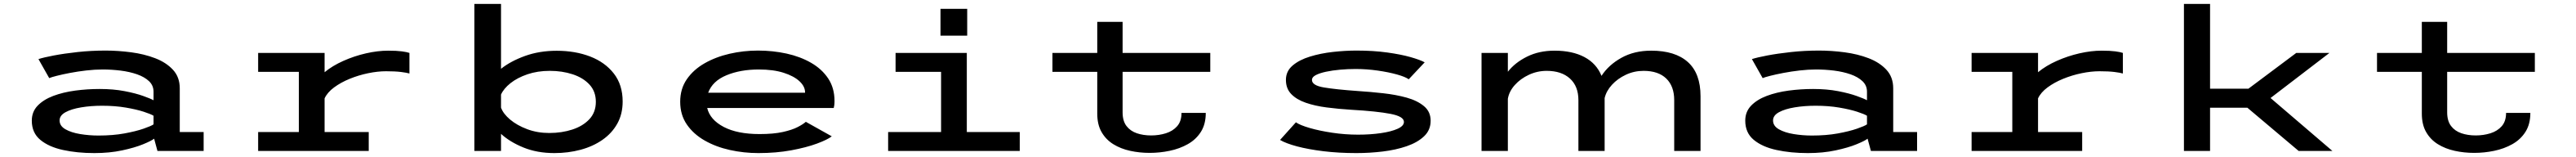

<svg xmlns="http://www.w3.org/2000/svg" viewBox="-20 -770 13163 801"><path d="M462 11Q374.5 11 302 -4.8Q229.5 -20.5 186 -56.5Q142.5 -92.5 142.5 -154.5Q142.5 -200 172.5 -231Q202.5 -262 252.5 -280.8Q302.5 -299.5 364.2 -307.8Q426 -316 489.5 -316Q559.5 -316 616.8 -305Q674 -294 712.2 -280.2Q750.5 -266.5 764.5 -258.5V-302Q764.5 -334 741.5 -355.8Q718.5 -377.5 680.5 -390.8Q642.5 -404 596.5 -409.8Q550.5 -415.5 504.5 -415.5Q464.5 -415.5 421 -410.5Q377.5 -405.5 338 -398Q298.5 -390.5 270 -383.2Q241.5 -376 231.5 -371.5L176.5 -468.5Q202.5 -477 255.2 -487Q308 -497 376.8 -504.5Q445.5 -512 519.5 -512Q583.5 -512 650 -503.2Q716.5 -494.5 772.8 -473Q829 -451.5 863.8 -414Q898.5 -376.5 898.5 -319.5V-96.5H1020.5V0H784.5L767.5 -62.5Q754 -51.5 711.2 -34Q668.5 -16.5 604.2 -2.8Q540 11 462 11ZM483 -78.5Q556.5 -78.5 615.5 -89.2Q674.5 -100 713.5 -113.5Q752.5 -127 764.5 -135.5V-179.5Q751 -188 714 -200Q677 -212 622.5 -221.2Q568 -230.5 501.5 -230.5Q444 -230.5 394.5 -222.2Q345 -214 314.8 -197.5Q284.5 -181 284.5 -155.5Q284.5 -127.5 314.2 -110.5Q344 -93.5 389.8 -86Q435.5 -78.5 483 -78.5Z M1299 0V-96.5H1507V-403.5H1299V-500H1638.5V-401.5Q1678.5 -434.5 1734 -459.2Q1789.5 -484 1849.8 -497.8Q1910 -511.5 1963.5 -511.5Q2007 -511.5 2033.2 -508Q2059.5 -504.5 2072 -500V-395Q2059 -399 2029 -402.8Q1999 -406.5 1952.5 -406.5Q1910 -406.5 1861.2 -396.5Q1812.5 -386.5 1767 -368Q1721.5 -349.5 1687 -324Q1652.5 -298.5 1638.5 -268V-96.5H1864V0Z M2404 0V-750H2540V-419Q2589 -458 2662.5 -484.5Q2736 -511 2824.5 -511Q2919 -511 2995.2 -481.8Q3071.5 -452.5 3116.5 -394.8Q3161.5 -337 3161.5 -252Q3161.5 -188 3134 -139Q3106.5 -90 3058.2 -56.5Q3010 -23 2946.8 -6Q2883.5 11 2812.5 11Q2725 11 2655.2 -17.2Q2585.5 -45.5 2540 -87V0ZM2789.5 -408.5Q2726.5 -408.5 2675 -391Q2623.5 -373.5 2588.5 -345.8Q2553.5 -318 2540 -287.5V-221Q2551 -190 2586.2 -160.2Q2621.5 -130.5 2673.5 -111Q2725.5 -91.5 2786.5 -91.5Q2850.5 -91.5 2904.8 -109.2Q2959 -127 2991.8 -162.2Q3024.5 -197.5 3024.5 -250.5Q3024.5 -303.5 2992 -338.5Q2959.5 -373.5 2906 -391Q2852.5 -408.5 2789.5 -408.5Z M3855 11Q3780.5 11 3709.2 -4.8Q3638 -20.5 3580.8 -53Q3523.5 -85.5 3489.5 -134.8Q3455.5 -184 3455.5 -251Q3455.5 -316.5 3489.2 -365.5Q3523 -414.5 3580 -447Q3637 -479.5 3708 -495.8Q3779 -512 3853 -512Q3928.5 -512 3998.5 -496.8Q4068.5 -481.5 4124 -449.8Q4179.5 -418 4211.8 -369.5Q4244 -321 4244 -255Q4244 -242.5 4242.8 -233.2Q4241.5 -224 4240 -219H3593.5Q3608 -159 3677.8 -122.5Q3747.5 -86 3861 -86Q3932 -86 3979.5 -96.5Q4027 -107 4055.2 -121.5Q4083.5 -136 4097.5 -148.5L4230 -74.5Q4208.5 -57.5 4154.5 -37.5Q4100.5 -17.5 4023.2 -3.2Q3946 11 3855 11ZM3857.5 -415.5Q3763 -415.5 3691.8 -386Q3620.5 -356.5 3598.5 -297H4093.5V-299Q4093.5 -329 4065 -355.5Q4036.5 -382 3983.8 -398.8Q3931 -415.5 3857.5 -415.5Z M4785.5 -725H4922V-588H4785.5ZM4518 0V-96.5H4788.5V-403.5H4556V-500H4920V-96.5H5190.5V0Z M5586.5 -190.5V-403.5H5357.5V-500H5586.5V-658.5H5716V-500H6164V-403.5H5716V-197Q5716 -153 5735.8 -127.2Q5755.5 -101.5 5788.5 -90.2Q5821.5 -79 5862 -79Q5901.5 -79 5937 -90Q5972.5 -101 5994.8 -126.2Q6017 -151.5 6017 -194H6141Q6141 -136.5 6116 -97.2Q6091 -58 6049 -34.5Q6007 -11 5956.2 -0.5Q5905.5 10 5854 10Q5802.5 10 5754.5 -0.5Q5706.5 -11 5668.8 -34.2Q5631 -57.5 5608.8 -95.8Q5586.5 -134 5586.5 -190.5Z M6910.5 11Q6820 11 6742.2 1.5Q6664.5 -8 6607.2 -23.2Q6550 -38.5 6520.5 -56L6601.5 -146Q6622 -131.5 6672 -117Q6722 -102.5 6787.2 -92.8Q6852.5 -83 6919 -83Q6982.5 -83 7035.8 -90.8Q7089 -98.5 7121.2 -113Q7153.5 -127.5 7153.5 -148Q7153.5 -176 7084.5 -189.2Q7015.5 -202.5 6884.5 -210Q6819 -214 6759 -221.8Q6699 -229.5 6652 -245.8Q6605 -262 6577.8 -290Q6550.5 -318 6550.5 -362.5Q6550.5 -406.5 6584.5 -435.5Q6618.5 -464.5 6673 -481.2Q6727.5 -498 6790.5 -505Q6853.5 -512 6911.5 -512Q6998 -512 7068.2 -502.2Q7138.5 -492.5 7187.8 -478.5Q7237 -464.5 7259.5 -452L7178 -365.5Q7161 -378 7118 -390Q7075 -402 7019 -410Q6963 -418 6906.5 -418Q6867 -418 6827.5 -414.5Q6788 -411 6755.2 -404Q6722.5 -397 6703 -386.8Q6683.5 -376.5 6683.5 -362.5Q6683.5 -334 6744.8 -323.8Q6806 -313.5 6919.5 -305.5Q6982.5 -301.5 7047.8 -294.2Q7113 -287 7167.8 -271.8Q7222.5 -256.5 7256.2 -228.2Q7290 -200 7290 -154Q7290 -106.5 7256.5 -74.8Q7223 -43 7167.5 -24Q7112 -5 7045 3Q6978 11 6910.5 11Z M7550 0V-500H7684.5V-404Q7721.5 -451 7782.8 -481.2Q7844 -511.5 7923 -511.5Q8014 -511.5 8075.8 -478.8Q8137.5 -446 8163 -383Q8199 -438.5 8264.5 -475Q8330 -511.5 8417 -511.5Q8539.5 -511.5 8604.2 -453.5Q8669 -395.5 8669 -279V0H8534.5V-259Q8534.5 -330 8494 -369.2Q8453.5 -408.5 8378 -408.5Q8330 -408.5 8287.8 -388.8Q8245.5 -369 8216.5 -337.5Q8187.5 -306 8179 -269.5V0H8045V-259Q8045 -330 8001.8 -369.2Q7958.5 -408.5 7883 -408.5Q7835 -408.5 7792 -388.5Q7749 -368.5 7720 -336.2Q7691 -304 7684.5 -266V0Z M9217 11Q9129.5 11 9057 -4.8Q8984.5 -20.5 8941 -56.5Q8897.5 -92.5 8897.5 -154.5Q8897.5 -200 8927.5 -231Q8957.5 -262 9007.5 -280.8Q9057.5 -299.5 9119.2 -307.8Q9181 -316 9244.5 -316Q9314.5 -316 9371.8 -305Q9429 -294 9467.2 -280.2Q9505.5 -266.5 9519.5 -258.5V-302Q9519.5 -334 9496.5 -355.8Q9473.5 -377.5 9435.5 -390.8Q9397.5 -404 9351.5 -409.8Q9305.5 -415.5 9259.5 -415.5Q9219.5 -415.5 9176 -410.5Q9132.5 -405.5 9093 -398Q9053.5 -390.5 9025 -383.2Q8996.5 -376 8986.5 -371.5L8931.5 -468.5Q8957.5 -477 9010.2 -487Q9063 -497 9131.8 -504.5Q9200.5 -512 9274.5 -512Q9338.5 -512 9405 -503.2Q9471.5 -494.5 9527.8 -473Q9584 -451.5 9618.8 -414Q9653.5 -376.5 9653.5 -319.5V-96.5H9775.5V0H9539.5L9522.5 -62.5Q9509 -51.5 9466.2 -34Q9423.5 -16.5 9359.2 -2.8Q9295 11 9217 11ZM9238 -78.5Q9311.5 -78.5 9370.5 -89.2Q9429.5 -100 9468.5 -113.5Q9507.5 -127 9519.5 -135.5V-179.5Q9506 -188 9469 -200Q9432 -212 9377.5 -221.2Q9323 -230.5 9256.5 -230.5Q9199 -230.5 9149.5 -222.2Q9100 -214 9069.8 -197.5Q9039.5 -181 9039.5 -155.5Q9039.5 -127.5 9069.2 -110.5Q9099 -93.5 9144.8 -86Q9190.5 -78.5 9238 -78.5Z M10054 0V-96.5H10262V-403.5H10054V-500H10393.5V-401.5Q10433.5 -434.5 10489 -459.2Q10544.5 -484 10604.8 -497.8Q10665 -511.5 10718.5 -511.5Q10762 -511.5 10788.2 -508Q10814.5 -504.5 10827 -500V-395Q10814 -399 10784 -402.8Q10754 -406.5 10707.5 -406.5Q10665 -406.5 10616.2 -396.5Q10567.5 -386.5 10522 -368Q10476.5 -349.5 10442 -324Q10407.5 -298.5 10393.5 -268V-96.5H10619V0Z M11139 0V-750H11272.5V-317.5H11468.5L11713 -500H11882.5L11581.5 -270L11897.5 0H11725L11463 -220.5H11272.5V0Z M12354.5 -190.5V-403.5H12125.5V-500H12354.5V-658.5H12484V-500H12932V-403.5H12484V-197Q12484 -153 12503.8 -127.2Q12523.5 -101.5 12556.5 -90.2Q12589.5 -79 12630 -79Q12669.5 -79 12705 -90Q12740.5 -101 12762.8 -126.2Q12785 -151.5 12785 -194H12909Q12909 -136.5 12884 -97.2Q12859 -58 12817 -34.5Q12775 -11 12724.2 -0.5Q12673.5 10 12622 10Q12570.5 10 12522.5 -0.5Q12474.5 -11 12436.8 -34.2Q12399 -57.5 12376.8 -95.8Q12354.5 -134 12354.5 -190.5Z"/></svg>

Font: Trispace Expanded Medium
Style: Regular
Weight: 500
Width: 7
Designer: Tyler Finck
Foundry: Etcetera Type Company
Version: Version 1.210; ttfautohint (v1.8.3)